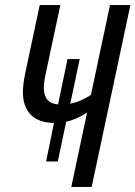

<svg xmlns="http://www.w3.org/2000/svg" viewBox="-20 -734 532 754"><path d="M340 0 492 -714H412L337 -361Q318 -349 298 -340Q278 -331 256 -327L293 -502H245L208 -324Q152 -328 152 -390Q152 -410 160 -447L217 -714H136L79 -446Q75 -427 72.5 -407.5Q70 -388 70 -371Q70 -318 99 -285.5Q128 -253 192 -251L161 -100H207L240 -256Q279 -264 322 -292L260 0Z"/></svg>

Font: Noto Sans Display Condensed
Style: Italic
Weight: 400
Width: 3
Designer: Monotype Design team
Foundry: Monotype Imaging Inc.
Version: 1.000